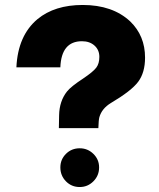

<svg xmlns="http://www.w3.org/2000/svg" viewBox="-20 -754 641 773"><path d="M46 -483Q52 -611 131 -677Q200 -734 313 -734Q433 -734 504 -668Q564 -610 564 -522Q564 -462 536.5 -425Q509 -388 426 -339Q390 -317 380 -282Q377 -271 376 -238H217L218 -290Q219 -347 250 -386Q266 -406 315 -438Q355 -465 367.5 -481.5Q380 -498 380 -525Q380 -553 360.5 -570.5Q341 -588 310 -588Q227 -588 223 -483ZM301 -157Q333 -157 356 -134.5Q379 -112 379 -80Q379 -47 356 -24Q333 -1 301 -1Q268 -1 245.5 -24Q223 -47 223 -80Q223 -112 245.5 -134.5Q268 -157 301 -157Z"/></svg>

Font: Almarai ExtraBold
Style: Regular
Weight: 800
Designer: Boutros International 2019
Foundry: Created by Boutros International 2019
Version: Version 1.10